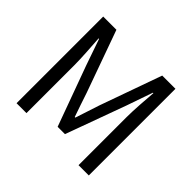

<svg xmlns="http://www.w3.org/2000/svg" viewBox="-169 -942 1150 1150"><g transform="rotate(45 406.0 -367.0)"><path d="M100 0H184V-406C184 -469 177 -558 173 -622H177L235 -455L374 -74H436L575 -455L633 -622H637C632 -558 625 -469 625 -406V0H712V-734H600L460 -341C443 -290 427 -239 410 -188H405C387 -239 370 -290 353 -341L212 -734H100Z"/></g></svg>

Font: Source Han Sans HK
Style: Regular
Weight: 400
Designer: Ryoko NISHIZUKA 西塚涼子 (kana, bopomofo & ideographs); Paul D. Hunt (Latin, Greek & Cyrillic); Sandoll Communications 산돌커뮤니
Foundry: Adobe
Version: Version 2.000;hotconv 1.0.107;makeotfexe 2.5.65593